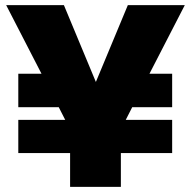

<svg xmlns="http://www.w3.org/2000/svg" viewBox="-20 -725 741 745"><path d="M648 -131V-260H468L493 -309H648V-439H560L697 -705H476L352 -407L228 -705H4L141 -439H51V-309H208L233 -260H51V-131H252V0H449V-131Z"/></svg>

Font: SVN-Poppins ExtraBold
Style: Regular
Weight: 800
Designer: Ninad Kale (Devanagari), Jonny Pinhorn (Latin)
Foundry: Indian Type Foundry
Version: Version 3.002 2017; ttfautohint (v1.8.3)